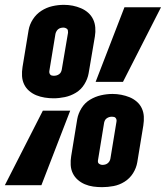

<svg xmlns="http://www.w3.org/2000/svg" viewBox="-38 -765 685 793"><path d="M183 -359Q165 -359 146.5 -362Q128 -365 112 -371.5Q96 -378 82.5 -389.5Q69 -401 61.5 -417Q54 -433 53 -451Q52 -469 55 -488L80 -640Q84 -664 98 -685.5Q112 -707 133 -720.5Q154 -734 178 -739.5Q202 -745 226 -745Q245 -745 262.5 -741.5Q280 -738 296.5 -731Q313 -724 326 -712.5Q339 -701 346.5 -685.5Q354 -670 355.5 -651.5Q357 -633 354 -615L328 -462Q324 -439 310.5 -417Q297 -395 275.5 -382Q254 -369 230 -364Q206 -359 183 -359ZM357 -427 476 -735H627L470 -427ZM184 -452Q184 -452 184 -452Q184 -452 184 -452Q190 -452 195.5 -453.5Q201 -455 206 -458.5Q211 -462 213.5 -467Q216 -472 217 -477L243 -630Q243 -634 242.5 -638.5Q242 -643 239 -645.5Q236 -648 232 -649.5Q228 -651 224 -651Q218 -651 212.5 -649.5Q207 -648 202.5 -644.5Q198 -641 195 -635.5Q192 -630 191 -625L166 -473Q165 -468 166 -464Q167 -460 169.5 -457Q172 -454 176 -453Q180 -452 184 -452ZM384 8Q365 8 347 5.5Q329 3 312.5 -4Q296 -11 283 -22.5Q270 -34 262.5 -49.5Q255 -65 254 -83.5Q253 -102 256 -120L281 -273Q285 -296 298.5 -318Q312 -340 333.5 -353Q355 -366 379 -371.5Q403 -377 427 -377Q445 -377 463 -373.5Q481 -370 497 -363.5Q513 -357 526.5 -345.5Q540 -334 547.5 -318Q555 -302 556 -284Q557 -266 554 -247L529 -95Q525 -71 511.5 -49.5Q498 -28 476.5 -14.5Q455 -1 431 3.5Q407 8 384 8ZM-18 0 139 -308H252L133 0ZM385 -84Q385 -84 385 -84Q385 -84 385 -84Q391 -84 396.5 -85.5Q402 -87 406.5 -90.5Q411 -94 414 -99Q417 -104 418 -110L443 -262Q444 -267 443 -271Q442 -275 439.5 -278Q437 -281 433 -282Q429 -283 424 -283Q419 -283 413.5 -281.5Q408 -280 403 -276.5Q398 -273 395.5 -268Q393 -263 392 -258L367 -105Q366 -101 366.5 -96.5Q367 -92 370 -89.5Q373 -87 377 -85.5Q381 -84 385 -84Z"/></svg>

Font: Iosevka Curly Heavy Extended
Style: Italic
Weight: 900
Width: 7
Italic angle: -9°
Monospace: yes
Designer: Belleve Invis
Foundry: Belleve Invis
Version: Version 11.1.0; ttfautohint (v1.8.3)